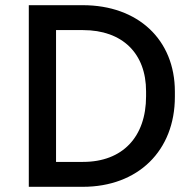

<svg xmlns="http://www.w3.org/2000/svg" viewBox="-20 -720 737 740"><path d="M91 0H299C512 0 654 -139 654 -347V-367C654 -567 512 -700 299 -700H91ZM196 -96V-604H300C452 -604 543 -514 543 -368V-349C543 -192 452 -96 300 -96Z"/></svg>

Font: Fixel Text Medium
Style: Regular
Weight: 500
Width: 4
Designer: AlfaBravo + MacPaw
Foundry: Kyrylo Tkachov, Marchela Mozhyna, Serhii Makarenko, Maria Weinstein, Zakhar Kryvoshyya
Version: Version 1.211